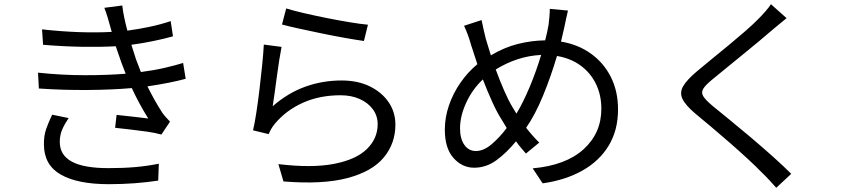

<svg xmlns="http://www.w3.org/2000/svg" viewBox="-20 -824 4040 909"><path d="M744 -187Q716 -195 678 -200.5Q640 -206 600 -210.5Q560 -215 525 -219L532 -280Q572 -276 615 -271Q658 -266 682 -263Q660 -298 640.5 -334Q621 -370 604 -407Q513 -399 396.5 -398Q280 -397 164 -405L160 -480Q273 -468 381.5 -468Q490 -468 575 -475L555 -527L528 -605Q456 -601 367 -602.5Q278 -604 184 -612L179 -685Q269 -675 353 -672Q437 -669 509 -673L502 -698Q496 -721 489 -743.5Q482 -766 474 -787L559 -798Q562 -770 568.5 -739.5Q575 -709 583 -679Q636 -686 688 -697Q740 -708 788 -724L799 -652Q756 -640 705 -629.5Q654 -619 602 -612L624 -543L647 -483Q709 -491 760.5 -503Q812 -515 847 -526L859 -451Q823 -441 777 -432Q731 -423 678 -415Q694 -383 711.5 -351.5Q729 -320 748 -291Q756 -279 765.5 -269Q775 -259 785 -248ZM495 48Q348 48 268.5 3Q189 -42 188 -138Q187 -181 199 -214.5Q211 -248 227 -281L305 -265Q287 -239 275 -212Q263 -185 263 -152Q263 -90 319.5 -59Q376 -28 494 -28Q564 -28 621 -33Q678 -38 732 -49L729 31Q677 39 618 43.5Q559 48 495 48Z M1322 35 1298 -47Q1456 -28 1560.5 -48Q1665 -68 1716.5 -118Q1768 -168 1768 -236Q1768 -276 1745 -307Q1722 -338 1682.5 -355.5Q1643 -373 1592 -373Q1493 -373 1414 -337.5Q1335 -302 1282 -239Q1271 -226 1264 -213.5Q1257 -201 1252 -189L1178 -207Q1186 -241 1194 -293.5Q1202 -346 1209 -405Q1216 -464 1221.5 -519Q1227 -574 1229 -613L1313 -602Q1308 -577 1302 -539Q1296 -501 1290.5 -460Q1285 -419 1280 -382Q1275 -345 1271 -321Q1343 -384 1425 -413.5Q1507 -443 1597 -443Q1674 -443 1731 -415Q1788 -387 1820 -340Q1852 -293 1852 -234Q1852 -145 1797 -78.5Q1742 -12 1625 19Q1508 50 1322 35ZM1703 -630Q1667 -635 1613.5 -644.5Q1560 -654 1502 -666Q1444 -678 1394 -689Q1344 -700 1315 -708L1335 -784Q1367 -774 1418.5 -762Q1470 -750 1527.5 -738.5Q1585 -727 1637 -718.5Q1689 -710 1722 -707Z M2549 44 2502 -27Q2659 -41 2743 -117.5Q2827 -194 2827 -309Q2827 -374 2801.5 -426.5Q2776 -479 2729 -513.5Q2682 -548 2617 -559Q2589 -464 2551.5 -372.5Q2514 -281 2471 -219Q2503 -178 2533 -149L2470 -97Q2458 -111 2446 -125Q2434 -139 2423 -155Q2377 -99 2329 -64.5Q2281 -30 2225 -30Q2168 -30 2127 -76Q2086 -122 2086 -210Q2086 -268 2105.5 -325Q2125 -382 2160 -432.5Q2195 -483 2240 -520L2210 -612Q2196 -662 2177 -702L2260 -729Q2264 -708 2269.5 -684.5Q2275 -661 2280 -640L2304 -562Q2368 -600 2432 -616Q2496 -632 2561 -633Q2566 -652 2570 -670Q2574 -688 2577 -706Q2579 -721 2581 -743Q2583 -765 2583 -782L2669 -774Q2664 -755 2659.5 -732.5Q2655 -710 2652 -696L2636 -627Q2716 -614 2777 -570.5Q2838 -527 2872 -459.5Q2906 -392 2906 -306Q2906 -207 2861.5 -134Q2817 -61 2736.5 -16Q2656 29 2549 44ZM2425 -286Q2457 -339 2488 -413Q2519 -487 2542 -564Q2484 -561 2430.5 -543.5Q2377 -526 2327 -495Q2346 -443 2366.5 -396Q2387 -349 2405 -319ZM2233 -109Q2270 -109 2308 -141.5Q2346 -174 2379 -218L2356 -256Q2334 -290 2311 -340.5Q2288 -391 2266 -448Q2217 -402 2187.5 -338.5Q2158 -275 2158 -216Q2158 -167 2178.5 -138Q2199 -109 2233 -109Z M3655 65Q3639 47 3622 28.5Q3605 10 3586 -8Q3560 -35 3521 -71Q3482 -107 3437.5 -146Q3393 -185 3349.5 -221.5Q3306 -258 3271 -287Q3224 -327 3210.5 -357Q3197 -387 3215 -417Q3233 -447 3278 -485Q3306 -509 3345.5 -541Q3385 -573 3428 -608.5Q3471 -644 3509.5 -677.5Q3548 -711 3573 -737Q3588 -752 3604.5 -771Q3621 -790 3630 -804L3704 -738Q3688 -725 3668 -708.5Q3648 -692 3635 -681Q3610 -659 3572.5 -628Q3535 -597 3494 -563.5Q3453 -530 3415 -499Q3377 -468 3349 -445Q3319 -420 3309 -403Q3299 -386 3309.5 -368.5Q3320 -351 3352 -324Q3386 -296 3433.5 -257.5Q3481 -219 3533.5 -174.5Q3586 -130 3636 -85.5Q3686 -41 3726 -1Z"/></svg>

Font: Chocolate Classical Sans
Style: Regular
Weight: 400
Designer: 田海東、宇文滿月
Foundry: Moonlit Owen
Version: Version 1.001